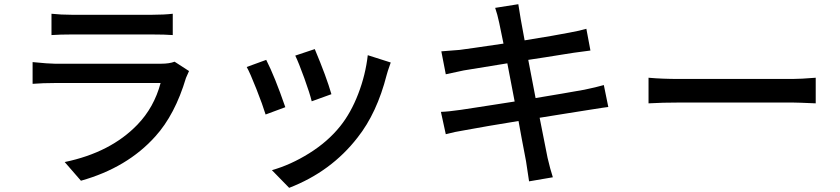

<svg xmlns="http://www.w3.org/2000/svg" viewBox="-20 -820 4040 923"><path d="M819.3 -523.4 888.7 -478.5Q875 -447.3 874 -445.3Q821.3 -268.6 726.6 -164.1Q591.8 -13.7 369.1 48.8L291 -41Q511.7 -86.9 640.6 -220.7Q720.7 -303.7 752 -420.9H243.2Q187.5 -420.9 136.7 -417V-521.5Q214.8 -513.7 243.2 -513.7H754.9Q793.9 -513.7 819.3 -523.4ZM227.5 -651.4V-753.9Q273.4 -749 323.2 -749H712.9Q768.6 -749 810.5 -753.9V-651.4Q772.5 -654.3 711.9 -654.3H323.2Q269.5 -654.3 227.5 -651.4Z M1399.4 -552.7 1493.2 -584Q1549.8 -449.2 1573.2 -367.2L1478.5 -333Q1469.7 -370.1 1442.9 -444.3Q1416 -518.6 1399.4 -552.7ZM1748 -554.7 1858.4 -519.5Q1840.8 -469.7 1838.9 -460Q1792 -276.4 1699.2 -159.2Q1572.3 4.9 1370.1 83L1287.1 -2Q1377 -27.3 1466.3 -83Q1555.7 -138.7 1615.2 -212.9Q1667 -277.3 1702.1 -368.7Q1737.3 -460 1748 -554.7ZM1166 -498 1259.8 -532.2Q1300.8 -452.1 1351.6 -304.7L1256.8 -269.5Q1243.2 -314.5 1212.4 -392.6Q1181.6 -470.7 1166 -498Z M2882.8 -411.1 2904.3 -305.7Q2899.4 -305.7 2806.6 -291Q2778.3 -287.1 2695.8 -273.4Q2613.3 -259.8 2574.2 -253.9Q2607.4 -85.9 2612.3 -61.5Q2625 -6.8 2637.7 32.2L2523.4 51.8Q2512.7 -22.5 2508.8 -44.9Q2506.8 -55.7 2501.5 -83.5Q2496.1 -111.3 2487.8 -155.3Q2479.5 -199.2 2472.7 -238.3Q2315.4 -212.9 2215.8 -194.3Q2166 -186.5 2123 -174.8L2099.6 -282.2Q2133.8 -283.2 2195.3 -292Q2216.8 -294.9 2256.3 -301.3Q2295.9 -307.6 2354 -316.4Q2412.1 -325.2 2454.1 -332L2418.9 -515.6Q2304.7 -497.1 2209 -481.4Q2198.2 -479.5 2123 -462.9L2101.6 -573.2Q2158.2 -577.1 2189.5 -580.1Q2221.7 -584 2400.4 -610.4Q2391.6 -656.2 2379.9 -710Q2371.1 -752 2360.4 -782.2L2471.7 -799.8Q2482.4 -732.4 2483.4 -727.5Q2488.3 -700.2 2502 -626Q2653.3 -650.4 2716.8 -663.1Q2770.5 -672.9 2798.8 -681.6L2818.4 -577.1Q2806.6 -576.2 2738.3 -566.4Q2724.6 -564.5 2685.5 -558.1Q2646.5 -551.8 2603 -544.9Q2559.6 -538.1 2519.5 -532.2L2554.7 -348.6Q2691.4 -371.1 2789.1 -388.7Q2845.7 -400.4 2882.8 -411.1Z M3097.7 -323.2V-446.3Q3162.1 -440.4 3246.1 -440.4H3789.1Q3828.1 -440.4 3901.4 -446.3V-323.2Q3811.5 -327.1 3790 -327.1H3246.1Q3164.1 -327.1 3097.7 -323.2Z"/></svg>

Font: Gen Shin Gothic Monospace Medium
Style: Regular
Weight: 500
Designer: [Source Han Sans]
Ryoko NISHIZUKA  (kana & ideographs); Paul D. Hunt (Latin, Greek & Cyrillic); Wenlong ZHANG  (bopomofo
Version: Version 1.002.20150607